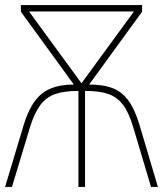

<svg xmlns="http://www.w3.org/2000/svg" viewBox="-20 -734 640 754"><path d="M73 -243Q99 -329 143.5 -365.5Q188 -402 270 -402L62 -688V-714H538V-688L330 -402Q387 -402 424 -387Q461 -372 485.5 -337.5Q510 -303 528 -243L600 0H573L503 -235Q486 -292 463.5 -322Q441 -352 406.5 -364.5Q372 -377 314 -377V0H288V-377Q232 -377 196.5 -364.5Q161 -352 138 -321Q115 -290 98 -235L27 0H0ZM506 -689H94L300 -407Z"/></svg>

Font: Noto Sans Mono UI Thin
Style: Regular
Weight: 250
Monospace: yes
Designer: Monotype Design team
Foundry: Monotype Imaging Inc.
Version: Version 1.000